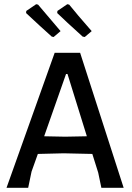

<svg xmlns="http://www.w3.org/2000/svg" viewBox="-20 -893 627 913"><path d="M268 -745 235 -717 226 -719Q170 -769 104 -831L105 -841L152 -873L161 -871Q173 -856 268 -745ZM416 -745 383 -717 373 -719Q291 -793 252 -831L253 -841L300 -873L309 -871Q344 -827 416 -745ZM361 -642 568 0H462L447 -72L419 -161L283 -164L160 -161L130 -77L114 0H11L240 -642ZM294 -541 190 -245 290 -243 393 -245 301 -541Z"/></svg>

Font: Alegreya Sans Medium
Style: Regular
Weight: 500
Designer: Juan Pablo del Peral
Foundry: Huerta Tipografica
Version: Version 2.007